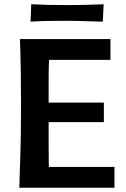

<svg xmlns="http://www.w3.org/2000/svg" viewBox="-20 -884 591 904"><path d="M469 -309H209Q209 -246 209 -194.5Q209 -143 210 -98H519V0H71Q72 -48 73.5 -84.5Q75 -121 76 -160.5Q77 -200 78 -251Q79 -302 79 -379Q79 -456 78 -537.5Q77 -619 74 -700H500V-602H211Q209 -563 209 -513.5Q209 -464 209 -401H469ZM464 -782Q416 -783 378.5 -784.5Q341 -786 294 -786Q247 -786 209 -785.5Q171 -785 124 -782L127 -864Q174 -862 211.5 -861Q249 -860 297 -860Q344 -860 382 -861Q420 -862 468 -864Z"/></svg>

Font: CantoraOne
Style: Regular
Weight: 400
Designer: Pablo Impallari, Rodrigo Fuenzalida
Foundry: Pablo Impallari
Version: Version 1.001; ttfautohint (v0.8) -G 200 -r 50